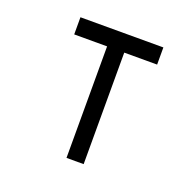

<svg xmlns="http://www.w3.org/2000/svg" viewBox="-89 -541 637 631"><g transform="rotate(20 230.0 -225.0)"><path d="M90 -450H380V-390H265V0H205V-390H90Z"/></g></svg>

Font: SOV_Station
Style: Book
Weight: 400
Version: Version 1.00